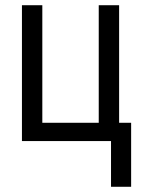

<svg xmlns="http://www.w3.org/2000/svg" viewBox="-20 -540 540 735"><path d="M405 175V0H64V-520H142V-70H358V-520H436V-70H482V175Z"/></svg>

Font: Iosevka www.saffi
Style: Regular
Weight: 400
Monospace: yes
Designer: Belleve Invis
Foundry: Belleve Invis
Version: Version 22.0.2; ttfautohint (v1.8.3)